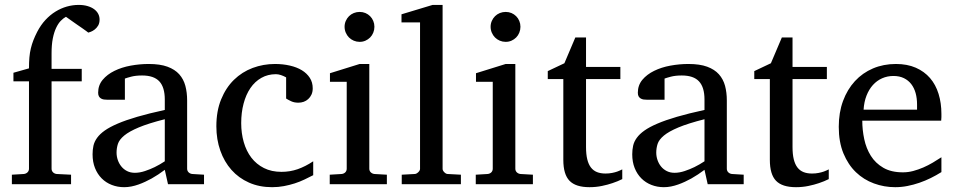

<svg xmlns="http://www.w3.org/2000/svg" viewBox="-20 -757 3923 789"><path d="M389.2 -676.8Q389.2 -661.6 383.1 -651.6Q377 -641.6 368.9 -635.5Q360.8 -629.4 353.3 -626.5Q345.7 -623.5 342.8 -623Q341.8 -624 334.7 -629.2Q327.6 -634.3 317.6 -641.4Q307.6 -648.4 296.1 -656.2Q284.7 -664.1 274.9 -671.1Q265.1 -678.2 258.3 -682.9Q251.5 -687.5 251 -688Q240.2 -682.1 229.7 -671.4Q219.2 -660.6 210.7 -642.6Q202.1 -624.5 197 -598.9Q191.9 -573.2 191.9 -538.1V-474.1H315.9V-422.9H191.9V-64Q191.9 -54.7 198 -48.8Q204.1 -43 212.9 -42L272 -39.1V0H28.8V-39.1L78.1 -42Q86.9 -43 93 -48.8Q99.1 -54.7 99.1 -64V-422.9H35.2V-458L99.1 -476.1Q99.1 -501 100.8 -520.8Q102.5 -540.5 106.7 -557.9Q110.8 -575.2 117.2 -591.6Q123.5 -607.9 132.8 -626Q147.5 -654.3 166.7 -675Q186 -695.8 208.3 -709.5Q230.5 -723.1 254.6 -730Q278.8 -736.8 303.2 -736.8Q324.2 -736.8 340.3 -731.9Q356.4 -727.1 367.4 -718.8Q378.4 -710.4 383.8 -699.7Q389.2 -689 389.2 -676.8Z M657.2 -267.1Q589.8 -250 550.3 -233.4Q510.7 -216.8 490.5 -200Q470.2 -183.1 464.6 -165.8Q459 -148.4 459 -129.9Q459 -114.3 464.1 -99.4Q469.2 -84.5 478.8 -72.8Q488.3 -61 502.2 -54Q516.1 -46.9 534.2 -46.9Q554.2 -46.9 575.9 -54.2Q597.7 -61.5 615.7 -70.3Q636.7 -80.6 657.2 -94.2ZM670.4 0 657.2 -59.1Q630.9 -39.1 603 -23.4Q590.8 -16.6 577.1 -10.3Q563.5 -3.9 549.1 1.2Q534.7 6.3 519.8 9.3Q504.9 12.2 490.2 12.2Q462.9 12.2 439.2 2.9Q415.5 -6.3 397.9 -23.9Q380.4 -41.5 370.4 -66.4Q360.4 -91.3 360.4 -123Q360.4 -141.6 364 -158.2Q367.7 -174.8 378.9 -190.4Q390.1 -206.1 410.4 -220.5Q430.7 -234.9 463.6 -249Q496.6 -263.2 544.2 -277.1Q591.8 -291 657.2 -305.2V-348.1Q657.2 -398.4 634.8 -422.6Q612.3 -446.8 564 -446.8Q537.6 -446.8 519 -441.9Q500.5 -437 493.2 -434.1V-347.2H420.4Q413.6 -347.2 407 -348.1Q400.4 -349.1 395 -352.3Q389.6 -355.5 386.5 -361.1Q383.3 -366.7 383.3 -376Q383.3 -406.7 401.9 -429Q420.4 -451.2 450.2 -465.8Q480 -480.5 517.1 -487.3Q554.2 -494.1 591.3 -494.1Q637.7 -494.1 668.2 -482.9Q698.7 -471.7 716.6 -451.7Q734.4 -431.6 741.7 -404.3Q749 -377 749 -344.2V-64Q749 -54.7 755.1 -48.8Q761.2 -43 770 -42L818.4 -39.1V0Z M1267.1 -37.1Q1250 -28.3 1231.2 -19.3Q1212.4 -10.3 1191.2 -3.4Q1169.9 3.4 1146.7 7.8Q1123.5 12.2 1098.1 12.2Q1045.4 12.2 1003.2 -6.6Q960.9 -25.4 931.2 -58.8Q901.4 -92.3 885.3 -138.2Q869.1 -184.1 869.1 -237.8Q869.1 -300.8 888.7 -348.6Q908.2 -396.5 941.4 -429Q974.6 -461.4 1018.3 -477.8Q1062 -494.1 1109.9 -494.1Q1142.6 -494.1 1171.1 -487.5Q1199.7 -481 1220.5 -468.3Q1241.2 -455.6 1253.2 -437Q1265.1 -418.5 1265.1 -394Q1265.1 -379.4 1260 -368.4Q1254.9 -357.4 1246.6 -349.9Q1238.3 -342.3 1227.8 -338.6Q1217.3 -335 1206.1 -335Q1189.5 -335 1177.2 -340.6Q1165 -346.2 1155.8 -352.1V-439Q1145.5 -444.8 1134.5 -448.5Q1123.5 -452.1 1113.8 -452.1Q1080.6 -452.1 1054 -437Q1027.3 -421.9 1009 -395Q990.7 -368.2 981 -331.3Q971.2 -294.4 971.2 -251Q971.2 -209.5 981.7 -172.9Q992.2 -136.2 1012.9 -109.1Q1033.7 -82 1064.7 -66.4Q1095.7 -50.8 1136.7 -50.8Q1171.9 -50.8 1203.4 -61.8Q1234.9 -72.8 1267.1 -94.2Z M1335 0V-39.1L1383.8 -42Q1393.1 -43 1398.9 -48.8Q1404.8 -54.7 1404.8 -64V-420.9H1335.9V-456.1L1458 -494.1H1497.6V-64Q1497.6 -54.7 1503.7 -48.8Q1509.8 -43 1518.6 -42L1569.8 -39.1V0ZM1518.6 -647Q1518.6 -634.3 1513.9 -622.8Q1509.3 -611.3 1501 -603Q1492.7 -594.7 1481.7 -589.8Q1470.7 -585 1458 -585Q1445.3 -585 1433.8 -589.8Q1422.4 -594.7 1414.1 -603Q1405.8 -611.3 1400.9 -622.8Q1396 -634.3 1396 -647Q1396 -659.7 1400.9 -670.9Q1405.8 -682.1 1414.1 -690.4Q1422.4 -698.7 1433.8 -703.4Q1445.3 -708 1458 -708Q1470.7 -708 1481.7 -703.4Q1492.7 -698.7 1501 -690.4Q1509.3 -682.1 1513.9 -670.9Q1518.6 -659.7 1518.6 -647Z M1630.9 0V-39.1L1684.1 -42Q1690.9 -42 1698.5 -49.1Q1706.1 -56.2 1706.1 -63V-665H1629.9V-698.2L1757.8 -736.8H1798.8V-63Q1798.8 -56.2 1805.9 -49.1Q1813 -42 1819.8 -42L1874 -39.1V0Z M1935.1 0V-39.1L1983.9 -42Q1993.2 -43 1999 -48.8Q2004.9 -54.7 2004.9 -64V-420.9H1936V-456.1L2058.1 -494.1H2097.7V-64Q2097.7 -54.7 2103.8 -48.8Q2109.9 -43 2118.7 -42L2169.9 -39.1V0ZM2118.7 -647Q2118.7 -634.3 2114 -622.8Q2109.4 -611.3 2101.1 -603Q2092.8 -594.7 2081.8 -589.8Q2070.8 -585 2058.1 -585Q2045.4 -585 2033.9 -589.8Q2022.5 -594.7 2014.2 -603Q2005.9 -611.3 2001 -622.8Q1996.1 -634.3 1996.1 -647Q1996.1 -659.7 2001 -670.9Q2005.9 -682.1 2014.2 -690.4Q2022.5 -698.7 2033.9 -703.4Q2045.4 -708 2058.1 -708Q2070.8 -708 2081.8 -703.4Q2092.8 -698.7 2101.1 -690.4Q2109.4 -682.1 2114 -670.9Q2118.7 -659.7 2118.7 -647Z M2537.1 -21Q2518.6 -11.7 2496.6 -4.4Q2478 2 2453.6 7.1Q2429.2 12.2 2402.3 12.2Q2345.7 12.2 2320.3 -14.2Q2294.9 -40.5 2294.9 -100.1V-432.1H2231V-464.8L2299.3 -497.1L2344.2 -603H2388.2V-481.9H2529.3V-432.1H2388.2V-152.8Q2388.2 -123 2393.3 -102.3Q2398.4 -81.5 2408.4 -68.6Q2418.5 -55.7 2433.3 -49.8Q2448.2 -43.9 2468.3 -43.9Q2482.9 -43.9 2495.4 -46.4Q2507.8 -48.8 2517.1 -52.2Q2527.8 -56.2 2537.1 -61Z M2875 -267.1Q2807.6 -250 2768.1 -233.4Q2728.5 -216.8 2708.3 -200Q2688 -183.1 2682.4 -165.8Q2676.8 -148.4 2676.8 -129.9Q2676.8 -114.3 2681.9 -99.4Q2687 -84.5 2696.5 -72.8Q2706.1 -61 2720 -54Q2733.9 -46.9 2752 -46.9Q2772 -46.9 2793.7 -54.2Q2815.4 -61.5 2833.5 -70.3Q2854.5 -80.6 2875 -94.2ZM2888.2 0 2875 -59.1Q2848.6 -39.1 2820.8 -23.4Q2808.6 -16.6 2794.9 -10.3Q2781.2 -3.9 2766.8 1.2Q2752.4 6.3 2737.5 9.3Q2722.7 12.2 2708 12.2Q2680.7 12.2 2657 2.9Q2633.3 -6.3 2615.7 -23.9Q2598.1 -41.5 2588.1 -66.4Q2578.1 -91.3 2578.1 -123Q2578.1 -141.6 2581.8 -158.2Q2585.4 -174.8 2596.7 -190.4Q2607.9 -206.1 2628.2 -220.5Q2648.4 -234.9 2681.4 -249Q2714.4 -263.2 2762 -277.1Q2809.6 -291 2875 -305.2V-348.1Q2875 -398.4 2852.5 -422.6Q2830.1 -446.8 2781.7 -446.8Q2755.4 -446.8 2736.8 -441.9Q2718.3 -437 2710.9 -434.1V-347.2H2638.2Q2631.3 -347.2 2624.8 -348.1Q2618.2 -349.1 2612.8 -352.3Q2607.4 -355.5 2604.2 -361.1Q2601.1 -366.7 2601.1 -376Q2601.1 -406.7 2619.6 -429Q2638.2 -451.2 2668 -465.8Q2697.8 -480.5 2734.9 -487.3Q2772 -494.1 2809.1 -494.1Q2855.5 -494.1 2886 -482.9Q2916.5 -471.7 2934.3 -451.7Q2952.1 -431.6 2959.5 -404.3Q2966.8 -377 2966.8 -344.2V-64Q2966.8 -54.7 2972.9 -48.8Q2979 -43 2987.8 -42L3036.1 -39.1V0Z M3385.7 -21Q3367.2 -11.7 3345.2 -4.4Q3326.7 2 3302.2 7.1Q3277.8 12.2 3251 12.2Q3194.3 12.2 3168.9 -14.2Q3143.6 -40.5 3143.6 -100.1V-432.1H3079.6V-464.8L3147.9 -497.1L3192.9 -603H3236.8V-481.9H3377.9V-432.1H3236.8V-152.8Q3236.8 -123 3241.9 -102.3Q3247.1 -81.5 3257.1 -68.6Q3267.1 -55.7 3282 -49.8Q3296.9 -43.9 3316.9 -43.9Q3331.5 -43.9 3344 -46.4Q3356.4 -48.8 3365.7 -52.2Q3376.5 -56.2 3385.7 -61Z M3848.6 -49.8Q3827.6 -36.6 3804.9 -25.4Q3782.2 -14.2 3758.1 -5.9Q3733.9 2.4 3709 7.3Q3684.1 12.2 3658.7 12.2Q3613.3 12.2 3571.3 -3.2Q3529.3 -18.6 3497.3 -49.3Q3465.3 -80.1 3446 -126.7Q3426.8 -173.3 3426.8 -235.8Q3426.8 -294.4 3444.3 -342Q3461.9 -389.6 3493.2 -423.6Q3524.4 -457.5 3567.4 -475.8Q3610.4 -494.1 3661.6 -494.1Q3708 -494.1 3743.2 -478.8Q3778.3 -463.4 3801.8 -436.3Q3825.2 -409.2 3836.9 -371.3Q3848.6 -333.5 3848.6 -289.1V-275.9Q3848.6 -268.1 3847.7 -261.2H3523.4Q3523.4 -223.1 3531.5 -185.1Q3539.6 -147 3558.6 -116.7Q3577.6 -86.4 3609.9 -67.6Q3642.1 -48.8 3690.4 -48.8Q3711.9 -48.8 3732.9 -54.4Q3753.9 -60.1 3774.2 -68.8Q3794.4 -77.6 3813 -88.6Q3831.5 -99.6 3848.6 -110.8ZM3748.5 -328.1Q3748.5 -353 3742.7 -374.3Q3736.8 -395.5 3724.9 -411.1Q3712.9 -426.8 3694.6 -435.8Q3676.3 -444.8 3651.4 -444.8Q3626.5 -444.8 3605 -435.3Q3583.5 -425.8 3567.1 -407.7Q3550.8 -389.6 3540.8 -364Q3530.8 -338.4 3528.8 -306.2H3748.5Z"/></svg>

Font: BabelStone Ogham Bound
Style: Regular
Weight: 400
Designer: Andrew West
Foundry: BabelStone
Version: Version 2.02 March 14, 2022